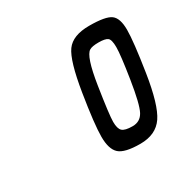

<svg xmlns="http://www.w3.org/2000/svg" viewBox="-91 -818 507 512"><g transform="rotate(-30 162.5 -561.5)"><path d="M311 -547Q297 -457 274.5 -424Q252 -391 204 -391Q156 -391 139.5 -406Q123 -421 123 -459Q123 -497 137.5 -587Q152 -677 172 -704.5Q192 -732 242.5 -732Q293 -732 309 -720Q325 -708 325 -672.5Q325 -637 311 -547ZM214 -676Q196 -666 183 -582.5Q170 -499 170 -478Q170 -457 178 -449.5Q186 -442 209.5 -442Q233 -442 244 -462.5Q255 -483 266 -553Q277 -623 277 -646.5Q277 -670 269.5 -675.5Q262 -681 242 -681Q222 -681 214 -676Z"/></g></svg>

Font: Economica
Style: Italic
Weight: 400
Designer: Vicente Lamonaca
Foundry: Vicente Lamonaca
Version: Version 1.100